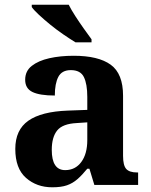

<svg xmlns="http://www.w3.org/2000/svg" viewBox="-20 -786 640 816"><path d="M202 10Q136 10 90.5 -30Q45 -70 45 -153Q45 -234 100.5 -273Q156 -312 269 -316L351 -319V-374Q351 -429 336.5 -458.5Q322 -488 281 -488Q243 -488 228 -459.5Q213 -431 213 -380Q149 -380 118 -395Q87 -410 87 -447Q87 -484 115 -506Q143 -528 189.5 -538.5Q236 -549 293 -549Q398 -549 450.5 -511Q503 -473 503 -379V-124Q503 -83 516.5 -68Q530 -53 563 -53H567V0H381L360 -69H351Q329 -42 309 -24.5Q289 -7 264.5 1.5Q240 10 202 10ZM257 -63Q300 -63 325.5 -97.5Q351 -132 351 -191V-266L306 -263Q246 -260 223 -231.5Q200 -203 200 -149Q200 -63 257 -63ZM301 -606Q278 -620 249.5 -639.5Q221 -659 194 -681Q167 -703 145.5 -723Q124 -743 115 -756V-766H272Q283 -744 300.5 -717Q318 -690 336.5 -664Q355 -638 369 -619V-606Z"/></svg>

Font: Noto Serif Gurmukhi
Style: Bold
Weight: 700
Designer: Vaibhav Singh and the Monotype Design Team
Foundry: Monotype Imaging Inc.
Version: Version 2.004; ttfautohint (v1.8.4.7-5d5b)